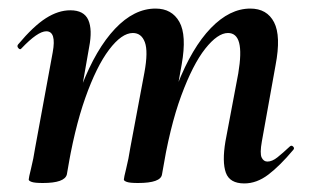

<svg xmlns="http://www.w3.org/2000/svg" viewBox="-20 -419 725 448"><path d="M550 9Q516 9 507 -16Q498 -41 506 -89L536 -248Q544 -296 538 -319Q532 -342 512 -342Q488 -342 459 -305.5Q430 -269 403 -196Q376 -123 358 -12L340 -13Q360 -135 394 -221.5Q428 -308 472 -353.5Q516 -399 564 -399Q603 -399 619.5 -367Q636 -335 623 -267L591 -89Q586 -61 590.5 -51.5Q595 -42 604 -42Q615 -42 627.5 -52Q640 -62 656 -77Q660 -81 664 -77Q668 -73 664 -69Q633 -32 606 -11.5Q579 9 550 9ZM80 8Q61 8 54 5.5Q47 3 47 0Q47 -4 52.5 -26Q58 -48 62 -74L103 -297Q112 -346 88 -346Q78 -346 63.5 -336Q49 -326 30 -306Q27 -302 23 -306.5Q19 -311 22 -315Q58 -358 87 -376.5Q116 -395 144 -395Q176 -395 186 -372.5Q196 -350 188 -309L136 -12Q131 8 80 8ZM302 8Q283 8 276 5.5Q269 3 269 0Q269 -4 274.5 -26Q280 -48 284 -74L317 -250Q326 -299 318 -320.5Q310 -342 290 -342Q264 -342 234.5 -303Q205 -264 179 -190.5Q153 -117 136 -12L118 -13Q137 -132 170.5 -218.5Q204 -305 248.5 -352Q293 -399 343 -399Q381 -399 398.5 -368Q416 -337 404 -269L358 -12Q355 8 302 8Z"/></svg>

Font: Cormorant Infant Light
Style: Italic
Weight: 300
Italic angle: -10°
Designer: Christian Thalmann (Catharsis Fonts)
Foundry: Catharsis Fonts
Version: Version 4.001